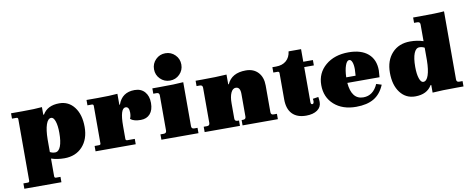

<svg xmlns="http://www.w3.org/2000/svg" viewBox="-73 -1044 3921 1591"><g transform="rotate(-10 1887.5 -248.5)"><path d="M22 203V158H59Q73 158 73 144V-373Q73 -387 59 -387H22V-432H118Q223 -432 283 -438V-374H289Q330 -444 429 -444Q508 -444 555.5 -381.5Q603 -319 603 -215Q603 -112 546 -50Q489 12 394 12Q334 12 283 -5V144Q283 158 297 158H334V203ZM326 -49Q356 -49 372 -89.5Q388 -130 388 -203Q388 -264 375.5 -300.5Q363 -337 343 -337Q315 -337 299.5 -291.5Q284 -246 283 -167V-60Q303 -49 326 -49Z M657 0V-45H694Q708 -45 708 -57V-373Q708 -387 694 -387H657V-432H750Q854 -432 918 -438V-346H923Q957 -444 1063 -444Q1117 -444 1148 -409Q1179 -374 1179 -315Q1179 -256 1150.5 -223.5Q1122 -191 1072 -191Q1012 -191 985 -215Q995 -237 995 -266Q995 -316 965 -316Q918 -316 918 -166V-59Q918 -45 932 -45H995V0Z M1448.5 -503.5Q1415 -470 1367 -470Q1319 -470 1285.5 -503.5Q1252 -537 1252 -585Q1252 -633 1285.5 -666.5Q1319 -700 1367 -700Q1415 -700 1448.5 -666.5Q1482 -633 1482 -585Q1482 -537 1448.5 -503.5ZM1211 0V-45H1239Q1262 -45 1262 -68V-364Q1262 -387 1239 -387H1211V-432H1263Q1406 -432 1472 -438V-68Q1472 -45 1495 -45H1523V0Z M1575 0V-45H1603Q1626 -45 1626 -68V-364Q1626 -387 1603 -387H1575V-432H1627Q1748 -432 1836 -438V-356H1841Q1880 -444 1999 -444Q2064 -444 2102 -403Q2140 -362 2140 -292V-68Q2140 -45 2163 -45H2191V0H1894V-45H1907Q1930 -45 1930 -68V-259Q1930 -317 1892 -317Q1866 -317 1851 -284Q1836 -251 1836 -196V-68Q1836 -45 1859 -45H1872V0Z M2428 12Q2352 12 2311.5 -30Q2271 -72 2271 -152V-373Q2271 -387 2257 -387H2221V-432H2252Q2305 -432 2337.5 -460Q2370 -488 2376 -538H2481V-432H2562V-387H2481V-92Q2481 -73 2494 -73Q2508 -73 2508 -99Q2508 -106 2506 -116L2553 -123Q2557 -99 2557 -80Q2557 -37 2522 -12.5Q2487 12 2428 12Z M2849 12Q2734 12 2664 -50.5Q2594 -113 2594 -215Q2594 -317 2669 -380.5Q2744 -444 2863 -444Q2969 -444 3027 -394Q3085 -344 3085 -253Q3085 -238 3081 -196H2810Q2822 -55 2921 -55Q3004 -55 3044 -146L3088 -132Q3057 -57 2999 -22.5Q2941 12 2849 12ZM2858 -380Q2838 -380 2824.5 -341.5Q2811 -303 2809 -243H2888Q2891 -276 2891 -297Q2891 -335 2882 -357.5Q2873 -380 2858 -380Z M3346 12Q3267 12 3219.5 -50.5Q3172 -113 3172 -217Q3172 -320 3229 -382Q3286 -444 3381 -444Q3441 -444 3492 -427V-567Q3492 -590 3469 -590H3441V-635H3493Q3636 -635 3702 -641V-68Q3702 -45 3725 -45H3753V0H3701Q3568 0 3492 6V-58H3486Q3445 12 3346 12ZM3432 -95Q3460 -95 3475.5 -140.5Q3491 -186 3492 -265V-372Q3472 -383 3449 -383Q3419 -383 3403 -342.5Q3387 -302 3387 -229Q3387 -168 3399.5 -131.5Q3412 -95 3432 -95Z"/></g></svg>

Font: Arapey Black
Style: Regular
Weight: 900
Designer: Eduardo Rodriguez Tunni
Foundry: Eduardo Rodriguez Tunni
Version: Version 4.000